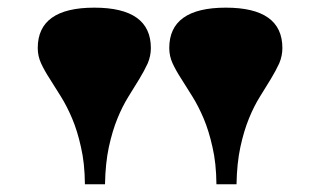

<svg xmlns="http://www.w3.org/2000/svg" viewBox="-20 -765 832 499"><path d="M542.5 -286.1Q542 -341.3 532.2 -382.8Q522.9 -424.8 509.3 -457Q495.6 -489.3 480 -514.2L451.2 -560.1Q437.5 -581.1 428.7 -600.1Q419.9 -619.1 419.9 -640.1Q419.9 -745.1 566.9 -745.1Q713.9 -745.1 713.9 -640.1Q713.9 -619.6 705.6 -600.1Q696.8 -581.1 684.1 -560.1Q671.4 -539.1 655.8 -514.2Q639.6 -488.3 627 -457Q613.8 -424.8 604.7 -382.8Q595.7 -340.8 594.7 -286.1ZM200.7 -286.1Q200.2 -341.3 190.4 -382.8Q181.2 -424.8 167.5 -457Q153.8 -489.3 138.2 -514.2L109.4 -560.1Q95.7 -581.1 86.9 -600.1Q78.1 -619.1 78.1 -640.1Q78.1 -745.1 225.1 -745.1Q372.1 -745.1 372.1 -640.1Q372.1 -619.6 363.8 -600.1Q355 -581.1 342.3 -560.1Q329.6 -539.1 314 -514.2Q297.9 -488.3 285.2 -457Q272 -424.8 262.9 -382.8Q253.9 -340.8 252.9 -286.1Z"/></svg>

Font: Asset
Style: Regular
Weight: 400
Version: Version 1.003; ttfautohint (v1.8.4.7-5d5b)